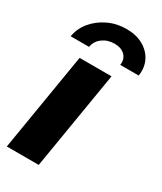

<svg xmlns="http://www.w3.org/2000/svg" viewBox="-187 -806 739 875"><g transform="rotate(30 182.5 -368.5)"><path d="M4.4 0 89.8 -515.6H257.8L172.4 0ZM210 -736.8Q261.7 -736.8 298.6 -715.8Q335.4 -694.8 352.8 -659.7Q370.1 -624.5 363.3 -580.6H266.1Q271 -611.8 251.5 -631.6Q231.9 -651.4 195.8 -651.4Q159.7 -651.4 133.3 -631.6Q106.9 -611.8 102.1 -580.6H5.4Q12.7 -624.5 41.7 -659.7Q70.8 -694.8 114.7 -715.8Q158.7 -736.8 210 -736.8Z"/></g></svg>

Font: Inter Display ExtraBold
Style: Italic
Weight: 800
Italic angle: -9.39999°
Designer: Rasmus Andersson
Foundry: rsms
Version: Version 4.000;git-a52131595